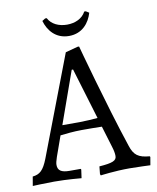

<svg xmlns="http://www.w3.org/2000/svg" viewBox="-105 -888 790 968"><g transform="rotate(-10 289.5 -404.0)"><path d="M297 -710C366 -710 403 -759 417 -808L401 -818H393C376 -785 339 -768 297 -768C255 -768 218 -785 201 -818H193L177 -808C191 -759 228 -710 297 -710ZM332 10C332 10 404 0 481 0C515 0 587 3 587 3L594 -38L592 -42C534 -47 512 -63 496 -113C421 -338 337 -649 337 -649H329L266 -632L71 -121C49 -65 30 -48 -7 -44L-15 3C-15 3 47 0 95 0C161 0 234 7 234 7L240 -36L238 -40H181C139 -40 121 -52 121 -81C121 -90 124 -102 130 -120L167 -224C190 -227 237 -232 276 -232C304 -232 356 -232 380 -231L413 -122C419 -103 422 -87 422 -74C422 -50 402 -41 333 -36L329 3ZM185 -273 280 -540H287L366 -278C343 -276 300 -273 273 -273Z"/></g></svg>

Font: Alegreya SC
Style: Regular
Weight: 400
Designer: Juan Pablo del Peral
Foundry: Huerta Tipografica
Version: Version 2.007;PS 002.007;hotconv 1.0.88;makeotf.lib2.5.64775